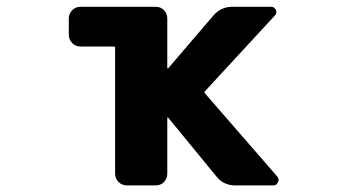

<svg xmlns="http://www.w3.org/2000/svg" viewBox="-20 -569 1040 571"><path d="M679.7 -17.6Q644.5 -17.6 623 -44.9L480.5 -218.8Q479.5 -219.7 478.5 -219.7Q477.5 -219.7 477.5 -217.8V-52.7Q477.5 -38.1 467.8 -27.8Q458 -17.6 443.4 -17.6H357.4Q342.8 -17.6 332.5 -27.8Q322.3 -38.1 322.3 -52.7V-426.8Q322.3 -430.7 318.4 -430.7H218.8Q205.1 -430.7 194.8 -440.9Q184.6 -451.2 184.6 -465.8V-513.7Q184.6 -528.3 194.8 -538.6Q205.1 -548.8 218.8 -548.8H443.4Q458 -548.8 467.8 -538.6Q477.5 -528.3 477.5 -513.7V-367.2Q477.5 -366.2 479 -365.7Q480.5 -365.2 480.5 -366.2L614.3 -522.5Q636.7 -548.8 670.9 -548.8H786.1Q795.9 -548.8 800.3 -539.6Q804.7 -530.3 797.9 -523.4L589.8 -297.9Q586.9 -294.9 589.8 -291L804.7 -43.9Q808.6 -39.1 808.6 -34.2Q808.6 -30.3 806.6 -27.3Q802.7 -17.6 793 -17.6Z"/></svg>

Font: Rounded-L Mgen+ 1m bold
Style: Bold
Weight: 700
Designer: [Source Han Sans]
Ryoko NISHIZUKA  (kana & ideographs); Paul D. Hunt (Latin, Greek & Cyrillic); Wenlong ZHANG  (bopomofo
Version: Version 1.059.20150602